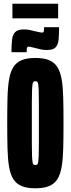

<svg xmlns="http://www.w3.org/2000/svg" viewBox="-20 -1009 382 1037"><path d="M171 8Q126 8 97 -4Q68 -16 52 -41.5Q36 -67 29 -108Q22 -149 20.5 -207.5Q19 -266 19 -344Q19 -422 20.5 -480.5Q22 -539 29 -580Q36 -621 52 -646.5Q68 -672 97 -684Q126 -696 171 -696Q216 -696 245 -684Q274 -672 290 -646.5Q306 -621 313 -580Q320 -539 321.5 -480.5Q323 -422 323 -344Q323 -266 321.5 -207.5Q320 -149 313 -108Q306 -67 290 -41.5Q274 -16 245 -4Q216 8 171 8ZM171 -118Q177 -118 180.5 -120Q184 -122 186 -132.5Q188 -143 189 -167Q190 -191 190 -234Q190 -277 190 -344Q190 -411 190 -454Q190 -497 189 -521Q188 -545 186 -555.5Q184 -566 180.5 -568Q177 -570 171 -570Q165 -570 161.5 -568Q158 -566 156 -555.5Q154 -545 153 -521Q152 -497 152 -454.5Q152 -412 152 -344Q152 -277 152 -234Q152 -191 153 -167Q154 -143 156 -132.5Q158 -122 161.5 -120Q165 -118 171 -118ZM42 -727Q42 -767 45 -794Q48 -821 62 -835.5Q76 -850 108 -850Q126 -850 139 -847.5Q152 -845 166 -841Q176 -839 188.5 -836Q201 -833 207 -833Q215 -833 216.5 -840Q218 -847 218 -862H299Q299 -823 296.5 -795.5Q294 -768 280.5 -753.5Q267 -739 234 -739Q217 -739 204 -741.5Q191 -744 177 -748Q167 -750 154.5 -753.5Q142 -757 135 -757Q127 -757 125.5 -749.5Q124 -742 124 -727ZM47 -910V-989H294V-910Z"/></svg>

Font: Saira UltraCondensed Black
Style: Regular
Weight: 900
Width: 1
Designer: Hector Gatti with collaboration of the Omnibus-Type team
Foundry: Omnibus-Type
Version: Version 1.101